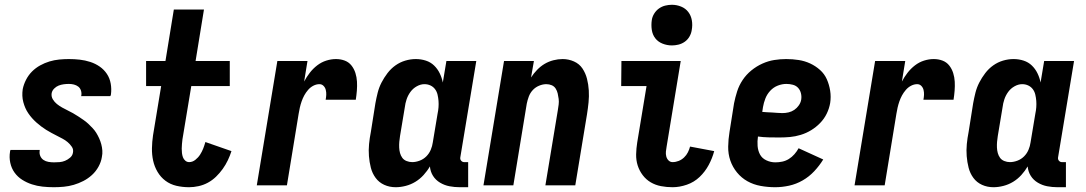

<svg xmlns="http://www.w3.org/2000/svg" viewBox="-20 -775 4540 803"><path d="M205 8Q181 8 158 5.5Q135 3 113.5 -4Q92 -11 73 -23Q54 -35 41 -53Q28 -71 23 -94Q18 -117 22 -141Q22 -142 22.5 -144Q23 -146 24 -148H146V-145Q144 -133 148.5 -122.5Q153 -112 162 -106Q171 -100 182.5 -98Q194 -96 206 -96Q218 -96 229.5 -97Q241 -98 252 -102.5Q263 -107 273 -115.5Q283 -124 285 -136Q288 -150 280.5 -161Q273 -172 263 -180.5Q253 -189 241.5 -195Q230 -201 218.5 -207Q207 -213 195.5 -219Q184 -225 173 -232Q162 -239 152 -246.5Q142 -254 132.5 -262.5Q123 -271 114.5 -280.5Q106 -290 98.5 -301Q91 -312 86 -323.5Q81 -335 77.5 -348Q74 -361 73.5 -374.5Q73 -388 75 -402Q79 -422 89 -441.5Q99 -461 114 -476Q129 -491 148 -501.5Q167 -512 187 -518Q207 -524 227.5 -526Q248 -528 268 -528Q291 -528 313.5 -525.5Q336 -523 357.5 -516Q379 -509 397 -496.5Q415 -484 427 -466Q439 -448 443 -425.5Q447 -403 444 -380Q443 -378 443 -376.5Q443 -375 441 -373H319L320 -375Q322 -386 318.5 -396.5Q315 -407 307 -413Q299 -419 289 -421.5Q279 -424 268 -424Q257 -424 246 -422.5Q235 -421 225 -417Q215 -413 206.5 -404.5Q198 -396 196 -385Q194 -371 201 -359.5Q208 -348 218 -340Q228 -332 239.5 -325.5Q251 -319 262.5 -313.5Q274 -308 285.5 -301.5Q297 -295 307.5 -288Q318 -281 329 -273.5Q340 -266 349 -257.5Q358 -249 367 -239.5Q376 -230 382.5 -219.5Q389 -209 394.5 -197Q400 -185 403.5 -172Q407 -159 408 -145.5Q409 -132 406 -118Q403 -98 392 -78Q381 -58 364.5 -43Q348 -28 328.5 -18Q309 -8 288.5 -2Q268 4 247 6Q226 8 205 8Z M771 8Q743 8 717.5 2Q692 -4 672 -19Q652 -34 639 -56Q626 -78 620.5 -103Q615 -128 615.5 -155Q616 -182 620 -209L654 -415H591V-520H672L707 -735H833L798 -520H941V-415H780L743 -192Q742 -182 741 -172.5Q740 -163 740 -153.5Q740 -144 741 -135Q742 -126 745 -117.5Q748 -109 755 -103Q762 -97 771 -97Q785 -97 797 -106.5Q809 -116 817 -128.5Q825 -141 830 -154Q835 -167 839 -181L948 -143Q942 -124 933 -105Q924 -86 911.5 -68.5Q899 -51 883.5 -36Q868 -21 849.5 -11Q831 -1 810.5 3.5Q790 8 771 8Z M1054 0 1140 -520H1266L1252 -434Q1262 -453 1275.5 -470.5Q1289 -488 1306.5 -501.5Q1324 -515 1344.5 -521.5Q1365 -528 1385 -528Q1405 -528 1422 -521.5Q1439 -515 1450 -501Q1461 -487 1466.5 -469.5Q1472 -452 1473 -433.5Q1474 -415 1472.5 -396Q1471 -377 1468 -358H1342Q1344 -368 1344.5 -378.5Q1345 -389 1342.5 -399Q1340 -409 1333 -416Q1326 -423 1316 -423Q1303 -423 1290.5 -416.5Q1278 -410 1268.5 -399Q1259 -388 1252.5 -376Q1246 -364 1241.5 -351Q1237 -338 1234 -325Q1231 -312 1229 -299L1180 0Z M1635 8Q1609 8 1587 -2Q1565 -12 1551 -31Q1537 -50 1531 -73.5Q1525 -97 1523 -122Q1521 -147 1523.5 -172.5Q1526 -198 1531 -223L1550 -343Q1554 -365 1559.5 -387Q1565 -409 1575.5 -429.5Q1586 -450 1600.5 -469Q1615 -488 1634 -501.5Q1653 -515 1675 -521.5Q1697 -528 1719 -528Q1741 -528 1761 -521.5Q1781 -515 1795.5 -501Q1810 -487 1819 -468.5Q1828 -450 1832 -430L1847 -520H1972L1905 -116Q1904 -108 1909 -102.5Q1914 -97 1921 -97H1938V8H1903Q1881 8 1860 4Q1839 0 1820.5 -11Q1802 -22 1791 -39.5Q1780 -57 1778 -79Q1767 -60 1751.5 -43Q1736 -26 1717 -14.5Q1698 -3 1676.5 2.5Q1655 8 1635 8ZM1704 -97Q1719 -97 1735 -103Q1751 -109 1763 -121Q1775 -133 1781.5 -148.5Q1788 -164 1790 -179L1810 -299Q1813 -313 1814 -326.5Q1815 -340 1814 -353Q1813 -366 1810 -379Q1807 -392 1799.5 -402Q1792 -412 1780.5 -417.5Q1769 -423 1755 -423Q1739 -423 1723 -414Q1707 -405 1696.5 -390.5Q1686 -376 1680.5 -359.5Q1675 -343 1673 -326L1653 -206Q1651 -194 1650 -182Q1649 -170 1649.5 -158Q1650 -146 1653 -135Q1656 -124 1662.5 -115Q1669 -106 1680.5 -101.5Q1692 -97 1704 -97Z M2002 0 2088 -520H2213L2201 -451Q2212 -468 2226.5 -483Q2241 -498 2258 -508Q2275 -518 2294.5 -523Q2314 -528 2333 -528Q2358 -528 2380.5 -518Q2403 -508 2416 -488.5Q2429 -469 2435 -445.5Q2441 -422 2442.5 -397Q2444 -372 2441.5 -347Q2439 -322 2435 -297L2386 0H2261L2313 -314Q2315 -326 2316.5 -338Q2318 -350 2316.5 -361.5Q2315 -373 2312.5 -384Q2310 -395 2304 -404.5Q2298 -414 2287.5 -418.5Q2277 -423 2265 -423Q2250 -423 2234.5 -416.5Q2219 -410 2208 -398Q2197 -386 2191.5 -371Q2186 -356 2183 -341L2127 0Z M2793 8Q2768 8 2744.5 3.5Q2721 -1 2701.5 -12.5Q2682 -24 2668 -42.5Q2654 -61 2647 -83Q2640 -105 2640.5 -129.5Q2641 -154 2645 -179L2684 -415H2578L2579 -520H2827L2768 -162Q2766 -151 2765 -141Q2764 -131 2766.5 -121Q2769 -111 2776 -104Q2783 -97 2793 -97Q2806 -97 2818.5 -102Q2831 -107 2841 -116.5Q2851 -126 2857 -138Q2863 -150 2866 -162L2967 -143Q2959 -113 2944 -85Q2929 -57 2906 -35Q2883 -13 2852.5 -2.5Q2822 8 2793 8ZM2790 -585Q2770 -585 2751 -592.5Q2732 -600 2720.5 -615Q2709 -630 2706 -650Q2703 -670 2706 -691Q2708 -705 2716 -718Q2724 -731 2736 -739.5Q2748 -748 2762 -751.5Q2776 -755 2790 -755Q2810 -755 2828.5 -747.5Q2847 -740 2858.5 -725Q2870 -710 2873.5 -690Q2877 -670 2873 -649Q2871 -635 2863.5 -622Q2856 -609 2844 -600.5Q2832 -592 2818 -588.5Q2804 -585 2790 -585Z M3222 8Q3191 8 3161 2.5Q3131 -3 3106 -17Q3081 -31 3062.5 -53.5Q3044 -76 3034.5 -103.5Q3025 -131 3025.5 -162Q3026 -193 3031 -223L3050 -343Q3055 -368 3063 -393Q3071 -418 3086 -440.5Q3101 -463 3122.5 -480.5Q3144 -498 3168.5 -509Q3193 -520 3218 -524Q3243 -528 3268 -528Q3295 -528 3320.5 -524Q3346 -520 3368.5 -509.5Q3391 -499 3409.5 -482.5Q3428 -466 3438 -443.5Q3448 -421 3452 -395.5Q3456 -370 3452 -344Q3448 -321 3437.5 -299.5Q3427 -278 3410 -260.5Q3393 -243 3372.5 -230.5Q3352 -218 3329 -211Q3306 -204 3284 -202Q3262 -200 3239 -200Q3217 -200 3194.5 -200.5Q3172 -201 3150 -204Q3147 -184 3148.5 -164.5Q3150 -145 3158.5 -129Q3167 -113 3185 -104.5Q3203 -96 3223 -96Q3237 -96 3251.5 -99Q3266 -102 3279 -110Q3292 -118 3302.5 -130Q3313 -142 3320 -155L3423 -108Q3407 -82 3385.5 -59Q3364 -36 3337 -20.5Q3310 -5 3280.5 1.5Q3251 8 3222 8ZM3252 -302Q3265 -302 3278 -305Q3291 -308 3302 -315.5Q3313 -323 3321 -334.5Q3329 -346 3331 -359Q3333 -373 3329.5 -386Q3326 -399 3317.5 -408Q3309 -417 3296 -420.5Q3283 -424 3269 -424Q3251 -424 3233 -417Q3215 -410 3201.5 -395.5Q3188 -381 3181 -363Q3174 -345 3171 -327L3168 -307Q3178 -306 3188.5 -305.5Q3199 -305 3209.5 -304.5Q3220 -304 3230.5 -303Q3241 -302 3252 -302Z M3554 0 3640 -520H3766L3752 -434Q3762 -453 3775.5 -470.5Q3789 -488 3806.5 -501.5Q3824 -515 3844.5 -521.5Q3865 -528 3885 -528Q3905 -528 3922 -521.5Q3939 -515 3950 -501Q3961 -487 3966.5 -469.5Q3972 -452 3973 -433.5Q3974 -415 3972.5 -396Q3971 -377 3968 -358H3842Q3844 -368 3844.5 -378.5Q3845 -389 3842.5 -399Q3840 -409 3833 -416Q3826 -423 3816 -423Q3803 -423 3790.5 -416.5Q3778 -410 3768.5 -399Q3759 -388 3752.5 -376Q3746 -364 3741.5 -351Q3737 -338 3734 -325Q3731 -312 3729 -299L3680 0Z M4135 8Q4109 8 4087 -2Q4065 -12 4051 -31Q4037 -50 4031 -73.5Q4025 -97 4023 -122Q4021 -147 4023.5 -172.5Q4026 -198 4031 -223L4050 -343Q4054 -365 4059.5 -387Q4065 -409 4075.5 -429.5Q4086 -450 4100.5 -469Q4115 -488 4134 -501.5Q4153 -515 4175 -521.5Q4197 -528 4219 -528Q4241 -528 4261 -521.5Q4281 -515 4295.5 -501Q4310 -487 4319 -468.5Q4328 -450 4332 -430L4347 -520H4472L4405 -116Q4404 -108 4409 -102.5Q4414 -97 4421 -97H4438V8H4403Q4381 8 4360 4Q4339 0 4320.5 -11Q4302 -22 4291 -39.5Q4280 -57 4278 -79Q4267 -60 4251.5 -43Q4236 -26 4217 -14.5Q4198 -3 4176.5 2.5Q4155 8 4135 8ZM4204 -97Q4219 -97 4235 -103Q4251 -109 4263 -121Q4275 -133 4281.5 -148.5Q4288 -164 4290 -179L4310 -299Q4313 -313 4314 -326.5Q4315 -340 4314 -353Q4313 -366 4310 -379Q4307 -392 4299.5 -402Q4292 -412 4280.5 -417.5Q4269 -423 4255 -423Q4239 -423 4223 -414Q4207 -405 4196.5 -390.5Q4186 -376 4180.5 -359.5Q4175 -343 4173 -326L4153 -206Q4151 -194 4150 -182Q4149 -170 4149.5 -158Q4150 -146 4153 -135Q4156 -124 4162.5 -115Q4169 -106 4180.5 -101.5Q4192 -97 4204 -97Z"/></svg>

Font: Iosevka Curly Extrabold
Style: Italic
Weight: 800
Italic angle: -9°
Monospace: yes
Designer: Belleve Invis
Foundry: Belleve Invis
Version: Version 22.1.2; ttfautohint (v1.8.4)